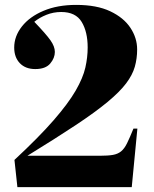

<svg xmlns="http://www.w3.org/2000/svg" viewBox="-20 -764 629 784"><path d="M51 0 39 -111Q139 -204 199 -273Q259 -342 289 -394Q319 -446 328.5 -488Q338 -530 338 -570Q338 -634 313.5 -674.5Q289 -715 230 -715Q198 -715 169.5 -703.5Q141 -692 120 -675Q168 -625 186 -599.5Q204 -574 204 -552Q204 -527 185 -504.5Q166 -482 124 -482Q84 -482 61 -506Q38 -530 38 -570Q38 -616 69.5 -656Q101 -696 158 -720Q215 -744 291 -744Q375 -744 430 -718Q485 -692 512.5 -650.5Q540 -609 540 -562Q540 -525 530.5 -491.5Q521 -458 495 -423.5Q469 -389 419 -347.5Q369 -306 289 -253Q209 -200 92 -128H388Q421 -128 441 -131.5Q461 -135 474.5 -146Q488 -157 499 -179.5Q510 -202 525 -239H541L518 0Z"/></svg>

Font: Literata 72pt ExtraBold
Style: Regular
Weight: 800
Designer: Latin by Veronika Burian and Jose Scaglione. Greek by Irene Vlachou. Cyrillic by Vera Evstafieva.
Foundry: TypeTogether
Version: Version 3.002